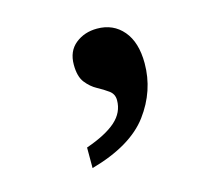

<svg xmlns="http://www.w3.org/2000/svg" viewBox="-57 -205 461 424"><g transform="rotate(-15 173.5 6.5)"><path d="M107 154V107Q153 91 175.5 71Q198 51 198 23Q198 9 187 1Q176 -7 162 -14.5Q148 -22 137 -36Q126 -50 126 -77Q126 -108 146.5 -124.5Q167 -141 196 -141Q233 -141 255.5 -114.5Q278 -88 278 -40Q278 23 239 75.5Q200 128 107 154Z"/></g></svg>

Font: Noto Serif Khojki
Style: Bold
Weight: 700
Version: Version 2.003